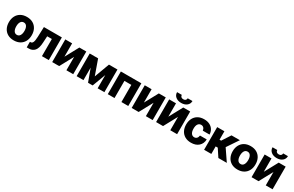

<svg xmlns="http://www.w3.org/2000/svg" viewBox="220 -2376 6125 4003"><g transform="rotate(30 3282.5 -374.5)"><path d="M295.4 10.3Q209.5 10.3 147.9 -25.1Q86.4 -60.5 53.5 -123.8Q20.5 -187 20.5 -271Q20.5 -355 53.5 -418.5Q86.4 -481.9 147.9 -517.3Q209.5 -552.7 295.4 -552.7Q381.3 -552.7 443.1 -517.3Q504.9 -481.9 537.8 -418.5Q570.8 -355 570.8 -271Q570.8 -187 537.8 -123.8Q504.9 -60.5 443.1 -25.1Q381.3 10.3 295.4 10.3ZM296.4 -122.1Q343.3 -122.1 368.7 -163.1Q394 -204.1 394 -272Q394 -339.8 368.7 -380.1Q343.3 -420.4 296.4 -420.4Q248 -420.4 222.7 -380.1Q197.3 -339.8 197.3 -272Q197.3 -204.1 222.7 -163.1Q248 -122.1 296.4 -122.1Z M605.5 0 605 -133.8H622.1Q657.2 -133.8 674.8 -172.6Q692.4 -211.4 695.8 -303.7L704.6 -545.9H1136.7V0H972.2V-413.1H859.9L851.1 -255.4Q843.8 -117.2 793 -58.6Q742.2 0 656.7 0Z M1383.8 -224.6 1558.1 -545.9H1725.1V0H1561V-321.8L1386.7 0H1219.2V-545.9H1383.8Z M2137.2 -185.1 2270.5 -545.9H2475.1V0H2313V-318.8L2193.4 0H2082L1971.7 -300.8V0H1807.1V-545.9H2009.3Z M2557.1 0V-545.9H3050.3V0H2885.7V-413.1H2719.2V0Z M3296.9 -224.6 3471.2 -545.9H3638.2V0H3474.1V-321.8L3299.8 0H3132.3V-545.9H3296.9Z M3884.8 -224.6 4059.1 -545.9H4226.1V0H4062V-321.8L3887.7 0H3720.2V-545.9H3884.8ZM3972.7 -606Q3889.6 -606 3838.4 -648.2Q3787.1 -690.4 3787.1 -758.8H3900.9Q3900.9 -729 3919.9 -711.7Q3939 -694.3 3972.7 -694.3Q4005.4 -694.3 4024.4 -711.7Q4043.5 -729 4043.5 -758.8H4158.2Q4158.2 -690.4 4106.7 -648.2Q4055.2 -606 3972.7 -606Z M4562.5 10.3Q4476.1 10.3 4414.6 -25.4Q4353 -61 4320.3 -124.3Q4287.6 -187.5 4287.6 -271Q4287.6 -355 4320.6 -418.2Q4353.5 -481.4 4415 -517.1Q4476.6 -552.7 4562.5 -552.7Q4638.2 -552.7 4694.3 -525.1Q4750.5 -497.6 4782.2 -447.8Q4814 -397.9 4815.9 -331.1H4653.8Q4648.4 -373 4625.2 -396.7Q4602.1 -420.4 4564.9 -420.4Q4519 -420.4 4491.7 -382.8Q4464.4 -345.2 4464.4 -272.5Q4464.4 -200.2 4491.7 -161.1Q4519 -122.1 4564.9 -122.1Q4600.6 -122.1 4624.8 -146.2Q4648.9 -170.4 4653.8 -213.9H4815.9Q4812.5 -112.3 4745.1 -51Q4677.7 10.3 4562.5 10.3Z M4876 0V-545.9H5049.8V-342.3H5088.4L5220.7 -545.9H5421.9L5237.8 -272L5422.9 0H5219.7L5100.1 -181.2H5049.8V0Z M5681.6 10.3Q5595.7 10.3 5534.2 -25.1Q5472.7 -60.5 5439.7 -123.8Q5406.7 -187 5406.7 -271Q5406.7 -355 5439.7 -418.5Q5472.7 -481.9 5534.2 -517.3Q5595.7 -552.7 5681.6 -552.7Q5767.6 -552.7 5829.3 -517.3Q5891.1 -481.9 5924.1 -418.5Q5957 -355 5957 -271Q5957 -187 5924.1 -123.8Q5891.1 -60.5 5829.3 -25.1Q5767.6 10.3 5681.6 10.3ZM5682.6 -122.1Q5729.5 -122.1 5754.9 -163.1Q5780.3 -204.1 5780.3 -272Q5780.3 -339.8 5754.9 -380.1Q5729.5 -420.4 5682.6 -420.4Q5634.3 -420.4 5608.9 -380.1Q5583.5 -339.8 5583.5 -272Q5583.5 -204.1 5608.9 -163.1Q5634.3 -122.1 5682.6 -122.1Z M6183.1 -224.6 6357.4 -545.9H6524.4V0H6360.4V-321.8L6186 0H6018.6V-545.9H6183.1ZM6271 -606Q6188 -606 6136.7 -648.2Q6085.4 -690.4 6085.4 -758.8H6199.2Q6199.2 -729 6218.3 -711.7Q6237.3 -694.3 6271 -694.3Q6303.7 -694.3 6322.8 -711.7Q6341.8 -729 6341.8 -758.8H6456.5Q6456.5 -690.4 6405 -648.2Q6353.5 -606 6271 -606Z"/></g></svg>

Font: Inter Tight ExtraBold
Style: Regular
Weight: 800
Designer: Rasmus Andersson
Foundry: rsms
Version: Version 3.004; ttfautohint (v1.8.4.7-5d5b)